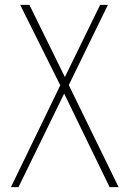

<svg xmlns="http://www.w3.org/2000/svg" viewBox="-20 -770 533 790"><path d="M424 -750 263 -420 468 0H431L244 -385L56 0H25L228 -419L63 -750H101L247 -453L392 -750Z"/></svg>

Font: Poiret One
Style: Regular
Weight: 400
Designer: Denis Masharov
Foundry: Denis Masharov
Version: Version 1.001